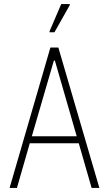

<svg xmlns="http://www.w3.org/2000/svg" viewBox="-20 -921 534 941"><path d="M27 0 227 -688H266L467 0H429L366 -219H126L63 0ZM136 -253H356L249 -624H244ZM223 -763V-768L280 -901H322V-896L247 -763Z"/></svg>

Font: Saira Condensed Thin
Style: Regular
Weight: 250
Width: 3
Designer: Hector Gatti with collaboration of the Omnibus-Type team
Foundry: Omnibus-Type
Version: Version 1.101